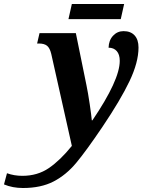

<svg xmlns="http://www.w3.org/2000/svg" viewBox="-177 -702 733 962"><path d="M-157 222 -142 166Q-106 179 -65 179Q11 179 68 140Q125 101 183 29L80 -431Q73 -461 59 -472.5Q45 -484 18 -484H9L21 -536H203L256 -276Q264 -238 272.5 -180.5Q281 -123 283 -99H286Q423 -301 423 -397Q423 -429 408 -446Q393 -463 367 -463Q368 -500 389.5 -523Q411 -546 442 -546Q478 -546 497.5 -524.5Q517 -503 517 -464Q517 -390 472 -295.5Q427 -201 336 -66Q255 54 204.5 114.5Q154 175 91 207.5Q28 240 -62 240Q-114 240 -157 222ZM183 -682H445L428 -606H166Z"/></svg>

Font: Noto Serif Narrow
Style: Bold Italic
Weight: 700
Width: 4
Italic angle: -12°
Designer: Monotype Design Team
Foundry: Monotype Imaging Inc.
Version: Version 1.001